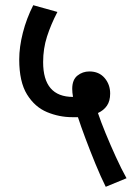

<svg xmlns="http://www.w3.org/2000/svg" viewBox="-20 -652 507 739"><path d="M387 67Q368 29 347.5 -21Q327 -71 309 -119Q291 -167 280 -201Q270 -201 258 -201Q208 -201 161 -220.5Q114 -240 84 -288.5Q54 -337 54 -423Q54 -471 68 -526Q82 -581 108 -632L201 -606Q176 -558 161 -511.5Q146 -465 146 -413Q146 -279 261 -279Q258 -296 258 -310Q258 -345 278 -361Q298 -377 324 -377Q361 -377 382.5 -352Q404 -327 404 -292Q404 -263 391.5 -245Q379 -227 357 -217Q368 -184 386.5 -139Q405 -94 426 -48Q447 -2 467 34Z"/></svg>

Font: Noto Sans Devanagari UI Condensed Medium
Style: Regular
Weight: 500
Width: 3
Designer: Jelle Bosma - Monotype Design Team
Foundry: Monotype Imaging Inc.
Version: Version 2.003